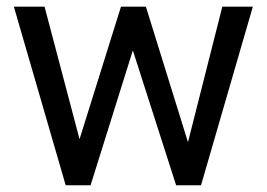

<svg xmlns="http://www.w3.org/2000/svg" viewBox="-20 -548 791 568"><path d="M728 -528.3 574.7 0H514.2H501L373 -398.9L248 0H189.9H174.3L21 -528.3H111.8L215.3 -136.2L337.9 -528.3H397.9H411.6L536.1 -127.4L637.7 -528.3Z"/></svg>

Font: Heebo
Style: Regular
Weight: 400
Designer: Oded Ezer
Foundry: Meir Sadan
Version: Version 2.001; ttfautohint (v1.5.14-ce02) -l 8 -r 50 -G 200 